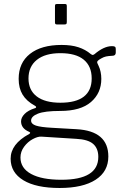

<svg xmlns="http://www.w3.org/2000/svg" viewBox="-20 -762 626 957"><path d="M553 -529C550.3 -531 545.3 -532 538 -532C511.3 -532 482.3 -518.7 451 -492C447 -489.3 444 -488 442 -488C440 -488 436.7 -489.7 432 -493C414.7 -507.7 394.3 -518.8 371 -526.5C347.7 -534.2 319.7 -538 287 -538C219.7 -538 167.2 -523.2 129.5 -493.5C91.8 -463.8 73 -422.3 73 -369C73 -338.3 79.5 -312.2 92.5 -290.5C105.5 -268.8 126 -250.3 154 -235C158 -233 160 -230.7 160 -228C160 -225.3 158.3 -223.7 155 -223C131.7 -215.7 114.2 -206 102.5 -194C90.8 -182 85 -169.7 85 -157C85 -133.7 98.3 -116.3 125 -105C132.3 -101.7 132.3 -98 125 -94C63.7 -60.7 33 -19.7 33 29C33 75 54.2 110.8 96.5 136.5C138.8 162.2 199 175 277 175C354.3 175 414.2 161.3 456.5 134C498.8 106.7 520 68 520 18C520 -66.7 467.3 -112 362 -118L240 -125C202 -127 175 -130.7 159 -136C143 -141.3 135 -149.7 135 -161C135 -175 146.3 -186.5 169 -195.5C191.7 -204.5 228.7 -209 280 -209C348 -209 399.2 -223.8 433.5 -253.5C467.8 -283.2 485 -321.7 485 -369C485 -381 483.8 -392.5 481.5 -403.5C479.2 -414.5 476 -424.2 472 -432.5C468 -440.8 465.7 -446 465 -448C463.7 -452 464.5 -455.7 467.5 -459C470.5 -462.3 476.3 -466.3 485 -471C493 -475.7 500.8 -478.8 508.5 -480.5C516.2 -482.2 526.7 -483.3 540 -484C551.3 -484 557 -489.3 557 -500V-518C557 -523.3 555.7 -527 553 -529ZM398 -280.5C372 -260.2 333 -250 281 -250C229.7 -250 190.3 -260.5 163 -281.5C135.7 -302.5 122 -332.3 122 -371C122 -410.3 135.8 -441.2 163.5 -463.5C191.2 -485.8 230.3 -497 281 -497C332.3 -497 371.2 -486.2 397.5 -464.5C423.8 -442.8 437 -411.7 437 -371C437 -331 424 -300.8 398 -280.5ZM186 -81 360 -70C399.3 -68 427.5 -59.5 444.5 -44.5C461.5 -29.5 470 -8 470 20C470 96 408.7 134 286 134C220.7 134 170.3 124.3 135 105C99.7 85.7 82 58.3 82 23C82 3.7 88 -14.2 100 -30.5C112 -46.8 126.3 -59.5 143 -68.5C159.7 -77.5 174 -81.7 186 -81ZM313 -653V-731C313 -735.7 312.3 -738.7 311 -740C309.7 -741.3 307.3 -742 304 -742H264C260 -742 257.3 -741.3 256 -740C254.7 -738.7 254 -735.7 254 -731V-651C254 -646.3 254.8 -643.3 256.5 -642C258.2 -640.7 261.3 -640 266 -640H300C305.3 -640 308.8 -640.8 310.5 -642.5C312.2 -644.2 313 -647.7 313 -653Z"/></svg>

Font: Libre Franklin ExtraLight
Style: Regular
Weight: 275
Designer: Pablo Impallari, Rodrigo Fuenzalida
Foundry: Impallari Type
Version: Version 1.002; ttfautohint (v1.5)